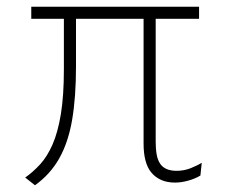

<svg xmlns="http://www.w3.org/2000/svg" viewBox="-20 -531 682 571"><path d="M84 20 55 -3Q78.5 -19.5 99.5 -42.5Q120.5 -65.5 136.2 -101.2Q152 -137 161 -191.5Q170 -246 170 -326V-475H73V-511H572V-475H443V-109Q443 -88 446 -71.2Q449 -54.5 457 -43Q471.5 -23 505 -23Q527.5 -23 547.5 -31Q567.5 -39 580 -47L576 -9Q560.5 0.5 539.8 6.2Q519 12 501 12Q476.5 12 459 4Q441.5 -4 430 -18Q407 -45.5 407 -104V-475H206V-333Q206 -241.5 194.5 -174.5Q183 -107.5 156.2 -60Q129.5 -12.5 84 20Z"/></svg>

Font: Overpass Thin
Style: Regular
Weight: 250
Designer: Delve Withrington, Dave Bailey, Thomas Jockin
Foundry: Delve Fonts LLC
Version: Version 4.000